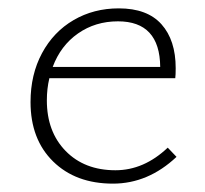

<svg xmlns="http://www.w3.org/2000/svg" viewBox="-20 -435 490 459"><path d="M402 -60Q334 4 250 4Q161 4 107 -49Q53 -102 53 -191Q53 -257 80.5 -308Q108 -359 156 -387Q204 -415 264 -415Q332 -415 366 -377Q400 -339 400 -272Q400 -256 399 -248H98Q92 -223 92 -195Q92 -120 137 -74Q182 -28 256 -28Q324 -28 381 -82ZM106 -275H363Q362 -384 262 -384Q208 -384 166.5 -355Q125 -326 106 -275Z"/></svg>

Font: Ysabeau Light
Style: Regular
Weight: 300
Designer: Christian Thalmann (Catharsis Fonts)
Version: Version 0.003